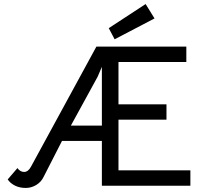

<svg xmlns="http://www.w3.org/2000/svg" viewBox="-20 -916 1002 948"><path d="M18 -30 66 -86Q80 -67 99 -67Q119 -67 133 -93L456 -686H900V-610H565V-401H802V-325H565V-75H920V1H483V-220H286L196 -44Q184 -18 159.5 -3Q135 12 107 12Q77 12 54 0.5Q31 -11 18 -30ZM483 -296V-586L462 -537L330 -296ZM517 -777 699 -896 743 -825 546 -722Z"/></svg>

Font: Bellota
Style: Bold
Weight: 700
Designer: Kemie Guaida
Foundry: Kemie Guaida
Version: Version 4.001